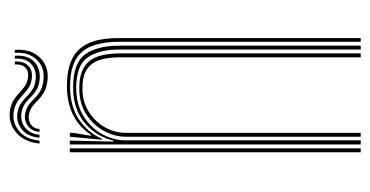

<svg xmlns="http://www.w3.org/2000/svg" viewBox="-204 -560 764 396"><g transform="rotate(-90 178.0 -362.0)"><path d="M289.8 0V-497.5Q289.8 -522.2 285.2 -541.2Q280.8 -560.2 270.4 -573.2Q260 -586.2 242.1 -592.9Q224.2 -599.5 197.5 -599.5Q157.5 -599.5 130.2 -581.5Q103 -563.5 89.8 -533.8H87.8L94 -600H102V-593.2L96 -556.5H98Q115.8 -582.8 141.4 -594.4Q167 -606 198.2 -606Q221.2 -606 238.1 -601.4Q255 -596.8 266.4 -587.9Q277.8 -579 284.6 -565.9Q291.5 -552.8 294.5 -535.6Q297.5 -518.5 297.5 -497.5V0ZM62 0V-600H70V0ZM94 0V-484.5Q94 -507.2 105.8 -529.2Q117.5 -551.2 139.9 -565.9Q162.2 -580.5 194 -580.5Q214.8 -580.5 228.6 -575Q242.5 -569.5 250.6 -558.9Q258.8 -548.2 262.2 -532.9Q265.8 -517.5 265.8 -497.5V0H257.8V-497.5Q257.8 -522.2 252 -539.2Q246.2 -556.2 232.4 -565.1Q218.5 -574 193.5 -574Q166.5 -574 145.9 -561.1Q125.2 -548.2 113.6 -527.8Q102 -507.2 102 -484.5V0ZM78 0V-600H86L84 -510.2H86Q95 -547 123.4 -570.1Q151.8 -593.2 195.8 -593.2Q245.8 -593.2 263.8 -568.5Q281.8 -543.8 281.8 -497.5V0H273.8V-497.5Q273.8 -540.8 257.1 -563.8Q240.5 -586.8 195 -586.8Q160.5 -586.8 136.2 -571.6Q112 -556.5 99.2 -533Q86.5 -509.5 86.5 -484.5V0ZM80 -662.5Q83 -694.5 103.4 -711.2Q123.8 -728 150 -723Q162 -720.8 170.1 -715.5Q178.2 -710.2 184.6 -704.1Q191 -698 198 -693Q205 -688 215 -686.5Q229.5 -684.2 236.9 -692Q244.2 -699.8 243 -713.5H249Q250.2 -695.8 240.6 -685.9Q231 -676 213.2 -678.5Q202.5 -680 195.1 -684.9Q187.8 -689.8 181.4 -695.9Q175 -702 167.6 -707.2Q160.2 -712.5 149 -715Q125.8 -720 107.2 -705.9Q88.8 -691.8 86 -662.5ZM92 -662.5Q94 -687.5 110.4 -699.9Q126.8 -712.2 147.2 -707.2Q157.8 -704.8 164.8 -699.4Q171.8 -694 177.9 -687.9Q184 -681.8 191.8 -676.9Q199.5 -672 211.5 -670.5Q230.5 -668.2 243.4 -679Q256.2 -689.8 255 -713.5H261Q263 -687 248.4 -673.2Q233.8 -659.5 210 -662.5Q197.5 -664.2 189.6 -669.2Q181.8 -674.2 175.9 -680.4Q170 -686.5 163.1 -691.8Q156.2 -697 145.8 -699.2Q127.5 -703 113.8 -692.9Q100 -682.8 98 -662.5ZM104 -662.5Q105.2 -678.5 116.9 -686.9Q128.5 -695.2 144.5 -691.5Q154 -689.2 160.5 -684.1Q167 -679 173 -672.9Q179 -666.8 187 -661.8Q195 -656.8 207.8 -654.8Q235.2 -650.5 252.1 -667.4Q269 -684.2 267 -713.5H273Q275.8 -679.5 255.9 -660.4Q236 -641.2 205.2 -646.8Q192.5 -649 184.2 -654Q176 -659 170 -665Q164 -671 157.9 -676.1Q151.8 -681.2 143.5 -683.5Q131 -687 121 -681.4Q111 -675.8 110 -662.5Z"/></g></svg>

Font: Big Shoulders Inline Text Thin Thin
Style: Regular
Weight: 250
Version: Version 2.002